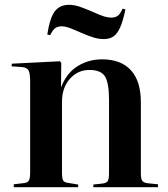

<svg xmlns="http://www.w3.org/2000/svg" viewBox="-20 -776 695 796"><path d="M37 0V-12L80 -17Q95 -19 100 -28Q105 -37 105 -63V-437Q105 -470 99 -483Q93 -496 71 -498L28 -501L29 -512L228 -522L234 -516L233 -416H234Q256 -473 301.5 -501.5Q347 -530 403 -530Q481 -530 522.5 -485Q564 -440 564 -352V-58Q564 -34 570 -26Q576 -18 595 -16L635 -12V0H367V-11L404 -15Q422 -17 427 -26Q432 -35 432 -58V-361Q432 -433 415 -459.5Q398 -486 351 -486Q302 -486 269.5 -449Q237 -412 237 -354V-61Q237 -37 241.5 -28.5Q246 -20 261 -18L304 -11V0ZM411 -614Q389 -614 368 -620.5Q347 -627 317 -640Q276 -658 261.5 -662.5Q247 -667 236 -667Q221 -667 210 -660Q199 -653 188 -630L176 -633Q187 -703 207.5 -729.5Q228 -756 266 -756Q287 -756 308 -749Q329 -742 357 -730Q395 -713 411 -708Q427 -703 441 -703Q457 -703 467.5 -710Q478 -717 488 -740L500 -737Q490 -688 477.5 -661Q465 -634 449 -624Q433 -614 411 -614Z"/></svg>

Font: Literata 72pt SemiBold
Style: Regular
Weight: 600
Designer: Latin by Veronika Burian and Jose Scaglione. Greek by Irene Vlachou. Cyrillic by Vera Evstafieva.
Foundry: TypeTogether
Version: Version 3.002